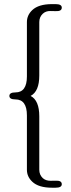

<svg xmlns="http://www.w3.org/2000/svg" viewBox="-20 -708 337 909"><path d="M243.2 180.7H226.6Q162.6 180.7 132.8 152.3Q107.4 128.4 107.4 95.7V-161.6Q107.4 -237.3 53.2 -237.3Q24.4 -237.3 24.4 -253.9Q24.4 -270.5 53.2 -270.5Q107.4 -270.5 107.4 -346.2V-603.5Q107.4 -636.2 132.8 -660.2Q162.6 -688.5 226.6 -688.5H243.2Q272.5 -688.5 272.5 -671.9Q272.5 -653.8 243.2 -655.3L219.7 -655.8Q197.3 -656.7 182.6 -643.1Q166 -627.4 166 -603.5V-350.6Q166 -275.4 125 -253.9Q166 -232.4 166 -157.2V95.7Q166 119.6 182.6 135.3Q196.3 147.9 219.7 147.9L243.2 147.5Q272.5 146 272.5 164.1Q272.5 180.7 243.2 180.7Z"/></svg>

Font: Gayathri Thin
Style: Regular
Weight: 100
Designer: Binoy Dominic <binoy.domenic@gmail.com>
Foundry: SMC
Version: Version 1.000